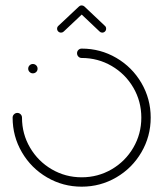

<svg xmlns="http://www.w3.org/2000/svg" viewBox="-20 -701 614 721"><path d="M85.9 -443Q85.9 -450.4 91.1 -455.6Q96.3 -460.7 103.3 -460.7Q110.7 -460.7 115.9 -455.6Q121.1 -450.4 121.1 -443Q121.1 -435.6 115.9 -430.6Q110.7 -425.6 103.3 -425.6Q96.3 -425.6 91.1 -430.7Q85.9 -435.9 85.9 -443ZM269.3 -501.1Q269.3 -508.5 274.4 -513.5Q279.6 -518.5 286.7 -518.5Q357 -518.5 416.7 -483.7Q476.3 -448.9 511.1 -389.3Q545.9 -329.6 545.9 -259.3Q545.9 -188.9 511.1 -129.3Q476.3 -69.6 416.7 -34.8Q357 0 286.7 0Q216.3 0 156.7 -34.8Q97 -69.6 62.2 -129.3Q27.4 -188.9 27.4 -259.3Q27.4 -266.7 32.8 -271.9Q38.1 -277 45.2 -277Q52.2 -277 57.4 -271.9Q62.6 -266.7 62.6 -259.3Q62.6 -198.1 92.8 -146.7Q123 -95.2 174.4 -65.2Q225.9 -35.2 286.7 -35.2Q347.8 -35.2 399.3 -65.2Q450.7 -95.2 480.7 -146.7Q510.7 -198.1 510.7 -259.3Q510.7 -320.4 480.7 -371.9Q450.7 -423.3 399.3 -453.3Q347.8 -483.3 286.7 -483.3Q279.3 -483.3 274.3 -488.5Q269.3 -493.7 269.3 -501.1ZM286.3 -680.7Q292.6 -680.7 296.9 -676.7Q301.1 -672.6 301.1 -666.3Q301.1 -660 296.7 -655.6L219.3 -582.6Q215.2 -578.5 209.3 -578.5Q203 -578.5 198.7 -582.8Q194.4 -587 194.4 -593.3Q194.4 -599.3 198.9 -603.7L276.7 -676.7Q280.7 -680.7 286.3 -680.7ZM297.4 -676.3 374.1 -603.7Q378.5 -600 378.5 -593.3Q378.5 -587 374.3 -582.8Q370 -578.5 363.7 -578.5Q358.1 -578.5 354.1 -582.6L277.4 -655.2Z"/></svg>

Font: 26F Galaxy Hebrew Light
Style: Regular
Weight: 300
Designer: C₂₉H₂₅N₃O₅
Version: Version 1.000